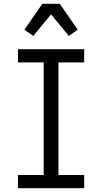

<svg xmlns="http://www.w3.org/2000/svg" viewBox="-20 -995 540 1015"><path d="M75 0V-70H211V-665H75V-735H425V-665H289V-70H425V0ZM156 -805 109 -838 204 -975H296L391 -838L344 -805L250 -919Z"/></svg>

Font: Iosevka
Style: Regular
Weight: 400
Monospace: yes
Designer: Belleve Invis
Foundry: Belleve Invis
Version: Version 33.2.3; ttfautohint (v1.8.4)